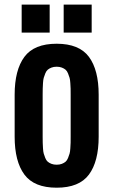

<svg xmlns="http://www.w3.org/2000/svg" viewBox="-20 -829 506 857"><path d="M76.7 -808.6H201.7V-683.6H76.7ZM264.2 -808.6H389.2V-683.6H264.2ZM45.4 -218.8V-406.2Q45.4 -516.6 88.9 -575.2Q132.3 -633.8 232.9 -633.8Q333.5 -633.8 377 -575.2Q420.4 -516.6 420.4 -406.2V-218.8Q420.4 -108.4 377 -49.8Q333.5 8.8 232.9 8.8Q132.3 8.8 88.9 -49.8Q45.4 -108.4 45.4 -218.8ZM170.4 -406.2V-218.8Q170.4 -200.7 170.7 -191.7Q170.9 -182.6 171.9 -167Q172.9 -151.4 175.3 -143.1Q177.7 -134.8 182.1 -123.8Q186.5 -112.8 193.1 -107.2Q199.7 -101.6 209.7 -97.7Q219.7 -93.8 232.9 -93.8Q246.1 -93.8 256.1 -97.7Q266.1 -101.6 272.7 -107.2Q279.3 -112.8 283.7 -123.8Q288.1 -134.8 290.5 -143.1Q293 -151.4 293.9 -167Q294.9 -182.6 295.2 -191.7Q295.4 -200.7 295.4 -218.8V-406.2Q295.4 -424.3 295.2 -433.3Q294.9 -442.4 293.9 -458Q293 -473.6 290.5 -481.9Q288.1 -490.2 283.7 -501.2Q279.3 -512.2 272.7 -517.8Q266.1 -523.4 256.1 -527.3Q246.1 -531.2 232.9 -531.2Q219.7 -531.2 209.7 -527.3Q199.7 -523.4 193.1 -517.8Q186.5 -512.2 182.1 -501.2Q177.7 -490.2 175.3 -481.9Q172.9 -473.6 171.9 -458Q170.9 -442.4 170.7 -433.3Q170.4 -424.3 170.4 -406.2Z"/></svg>

Font: OswaldRegular
Style: Regular
Weight: 400
Designer: vernon adams
Foundry: vernon adams
Version: Version 1.000